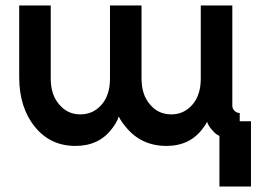

<svg xmlns="http://www.w3.org/2000/svg" viewBox="-20 -520 967 700"><path d="M496 -500H381V-234Q381 -174 351 -139Q320 -103 273 -103Q226 -103 196 -139Q165 -174 165 -234V-500H50V-238Q50 -183 64.5 -137.5Q79 -92 107 -58Q135 -23 172 -5.5Q209 12 255 12Q342 12 389 -52Q396 -61 402.5 -72Q409 -83 413 -95Q418 -85 424.5 -75.5Q431 -66 438 -58Q494 12 587 12Q674 12 721 -54Q725 -59 728.5 -64.5Q732 -70 735 -76Q738 -66 744.5 -57Q751 -48 759 -40Q764 -34 769.5 -30.5Q775 -27 780 -24V160H895V-78H854V-108Q843 -108 835 -116Q827 -124 827 -135V-500H712V-234Q712 -174 682 -139Q651 -103 605 -103Q557 -103 527 -139Q496 -174 496 -234Z"/></svg>

Font: Unageo
Style: SemiBold
Weight: 600
Designer: Richard Sepsi
Foundry: Richard Sepsi
Version: Version 2.000